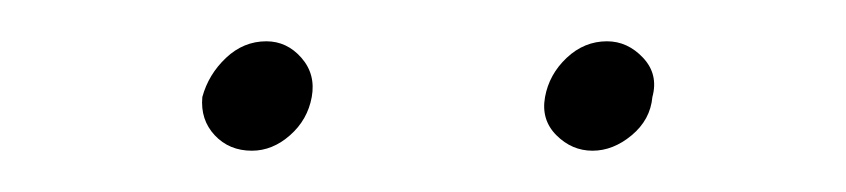

<svg xmlns="http://www.w3.org/2000/svg" viewBox="-20 -551 410 93"><path d="M244 -504Q242 -493 249.5 -485.5Q257 -478 267 -478Q277 -478 286 -485.5Q295 -493 296 -504Q299 -515 291.5 -523Q284 -531 274 -531Q263 -531 254.5 -523Q246 -515 244 -504ZM78 -504Q77 -493 84 -485.5Q91 -478 102 -478Q112 -478 120.5 -485.5Q129 -493 131 -504Q133 -515 126 -523Q119 -531 109 -531Q98 -531 89.5 -523Q81 -515 78 -504Z"/></svg>

Font: Josefin Slab Thin Light
Style: Italic
Weight: 300
Italic angle: -12°
Version: Version 2.000